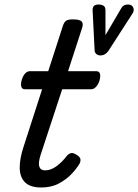

<svg xmlns="http://www.w3.org/2000/svg" viewBox="-20 -816 613 852"><path d="M163 16Q114 16 91 -7Q68 -30 67.5 -70.5Q67 -111 84 -163L167 -420H90Q79 -420 75 -430Q71 -440 76 -460Q82 -480 91.5 -490Q101 -500 112 -500H194L258 -698Q264 -718 273.5 -724Q283 -730 303 -730Q334 -730 342.5 -720.5Q351 -711 344 -691L282 -500H408Q419 -500 423 -490.5Q427 -481 422 -460Q416 -441 406 -430.5Q396 -420 385 -420H256L160 -128Q149 -93 154.5 -76.5Q160 -60 180 -60Q206 -60 231.5 -79Q257 -98 277 -125Q285 -134 295 -136.5Q305 -139 320 -129Q336 -119 337 -109Q338 -99 333 -90Q321 -69 298 -44.5Q275 -20 241.5 -2Q208 16 163 16ZM548 -796Q565 -796 571 -783Q577 -770 568 -756L461 -590Q454 -580 445 -575Q436 -570 425 -570Q415 -570 408 -576Q401 -582 400 -590L391 -769Q390 -781 396 -788.5Q402 -796 417 -796Q431 -796 439.5 -790.5Q448 -785 448 -771V-660L519 -781Q524 -789 531 -792.5Q538 -796 548 -796Z"/></svg>

Font: Playwrite SK
Style: Regular
Weight: 400
Designer: Veronika Burian, José Scaglione
Foundry: TypeTogether
Version: Version 1.002